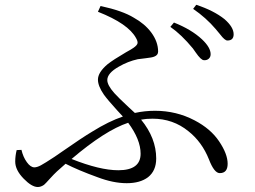

<svg xmlns="http://www.w3.org/2000/svg" viewBox="-20 -750 1040 782"><path d="M133.8 11.7Q109.4 11.7 76.2 -22.5Q42 -57.6 42 -91.8Q42 -115.2 47.9 -138.7L67.4 -139.6Q74.2 -110.4 89.4 -89.4Q104.5 -68.4 120.1 -68.4Q130.9 -68.4 146.5 -76.7Q162.1 -85 202.1 -111.3Q211.9 -118.2 230.5 -130.9Q314.5 -189.5 355.5 -213.9Q422.9 -255.9 480.5 -275.4Q472.7 -284.2 457 -300.8Q418 -343.8 403.3 -364.3Q378.9 -399.4 378.9 -425.8Q378.9 -455.1 418 -488.3Q441.4 -506.8 493.2 -537.1Q516.6 -549.8 524.4 -555.7Q538.1 -565.4 540 -573.2Q542 -581.1 534.2 -594.7Q502.9 -653.3 378.9 -702.1L389.6 -725.6Q479.5 -706.1 525.4 -677.7Q569.3 -653.3 595.7 -618.2Q624 -580.1 624 -540Q624 -525.4 608.4 -519.5Q599.6 -515.6 572.3 -512.7Q551.8 -510.7 541 -508.8Q501 -500 463.9 -478.5Q417 -452.1 417 -423.8Q417 -403.3 445.3 -371.1Q461.9 -352.5 503.9 -313.5Q521.5 -297.9 529.3 -290Q569.3 -298.8 611.3 -298.8Q698.2 -298.8 772.5 -259.8Q837.9 -225.6 872.1 -174.8Q907.2 -123 907.2 -83Q907.2 -44.9 875 -44.9Q852.5 -44.9 831.1 -100.6Q802.7 -171.9 747.1 -215.8Q684.6 -266.6 601.6 -266.6Q575.2 -266.6 554.7 -262.7Q616.2 -187.5 616.2 -104.5Q616.2 -54.7 583 -28.3Q550.8 -3.9 496.1 -3.9Q441.4 -3.9 377 -28.3Q298.8 -56.6 247.1 -83L211.9 -51.8Q200.2 -41 181.6 -20.5Q166 -2.9 159.2 2.9Q146.5 11.7 133.8 11.7ZM461.9 -56.6Q552.7 -56.6 552.7 -124Q552.7 -181.6 502 -250Q408.2 -218.8 271.5 -102.5Q386.7 -56.6 461.9 -56.6ZM810.5 -504.9Q798.8 -504.9 777.3 -536.1Q769.5 -546.9 765.6 -552.7Q718.8 -609.4 673.8 -640.6L688.5 -658.2Q759.8 -629.9 802.7 -589.8Q837.9 -556.6 837.9 -529.3Q837.9 -517.6 830.1 -510.7Q822.3 -503.9 810.5 -504.9ZM906.2 -585Q895.5 -585 877 -609.4Q865.2 -624 858.4 -631.8Q819.3 -677.7 766.6 -713.9L779.3 -730.5Q850.6 -707 894.5 -671.9Q931.6 -639.6 931.6 -610.4Q931.6 -585 906.2 -585Z"/></svg>

Font: Bpmf Zihi Only R
Style: R
Weight: 400
Foundry: But Ko
Version: Version 1.320